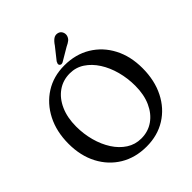

<svg xmlns="http://www.w3.org/2000/svg" viewBox="-239 -1033 1196 1196"><g transform="rotate(-45 359.0 -435.5)"><path d="M353.5 -709.5Q452.5 -709.5 527.5 -664Q602.5 -618.5 644.5 -538.2Q686.5 -458 686.5 -353.5Q686.5 -245.5 645 -163.2Q603.5 -81 529.8 -35Q456 11 359.5 11Q261 11 186.2 -34Q111.5 -79 69.2 -159.5Q27 -240 27 -345.5Q27 -452.5 69 -534.5Q111 -616.5 184.5 -663Q258 -709.5 353.5 -709.5ZM577 -307.5Q577 -373.5 560.5 -435Q544 -496.5 513 -545Q482 -593.5 439 -622Q396 -650.5 343 -650.5Q282 -650.5 235.5 -617.5Q189 -584.5 162.8 -525.5Q136.5 -466.5 136.5 -388Q136.5 -322.5 153 -261.5Q169.5 -200.5 200.5 -152.2Q231.5 -104 274.8 -76Q318 -48 371.5 -48Q432 -48 478.2 -80.5Q524.5 -113 550.8 -171.2Q577 -229.5 577 -307.5ZM399.5 -838.5Q415 -862 431.2 -873.5Q447.5 -885 467.5 -880Q485 -875.5 492.8 -860Q500.5 -844.5 496.5 -828Q491.5 -811 479.5 -801.2Q467.5 -791.5 446 -781.5L359.5 -730.5Q343.5 -723 334.5 -734Q330 -740 332 -747Q334 -754 338 -761Z"/></g></svg>

Font: Fraunces 144pt SuperSoft
Style: Regular
Weight: 400
Version: Version 1.000;[b76b70a41]